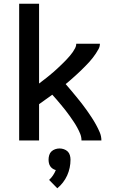

<svg xmlns="http://www.w3.org/2000/svg" viewBox="-20 -755 640 1032"><path d="M83 0V-735H190V-306Q200 -314 210 -321.5Q220 -329 229.5 -336.5Q239 -344 248.5 -352Q258 -360 267.5 -368Q277 -376 286 -384.5Q295 -393 304 -401.5Q313 -410 322 -419Q331 -428 339.5 -437Q348 -446 356 -455.5Q364 -465 371 -475Q378 -485 384 -496.5Q390 -508 390 -520H517Q517 -505 510 -492Q503 -479 495 -467Q487 -455 478 -443.5Q469 -432 459.5 -421.5Q450 -411 439.5 -400.5Q429 -390 419 -380Q409 -370 398 -360Q387 -350 376.5 -340.5Q366 -331 355 -321.5Q344 -312 333 -303Q348 -286 362.5 -268.5Q377 -251 391.5 -233.5Q406 -216 420 -198Q434 -180 447 -161.5Q460 -143 472.5 -124Q485 -105 496 -85Q507 -65 516 -44Q525 -23 525 0H418Q418 -19 411 -36Q404 -53 395 -69.5Q386 -86 375.5 -101.5Q365 -117 354.5 -132Q344 -147 332.5 -161.5Q321 -176 309 -190.5Q297 -205 285 -219Q273 -233 261 -246Q243 -233 225.5 -220.5Q208 -208 190 -195V0ZM288 257 244 212Q256 201 265 187.5Q274 174 280 159Q271 157 263 151.5Q255 146 250 138.5Q245 131 243 121.5Q241 112 241 103Q241 91 244.5 79Q248 67 256.5 59Q265 51 276.5 47Q288 43 300 43Q312 43 323.5 47Q335 51 343.5 59Q352 67 355.5 79Q359 91 359 103Q359 125 354.5 146.5Q350 168 341 188Q332 208 318.5 225.5Q305 243 288 257Z"/></svg>

Font: Zed Mono Semibold Extended
Style: Regular
Weight: 600
Width: 7
Monospace: yes
Designer: Belleve Invis
Foundry: Belleve Invis
Version: Version 1.0.0; ttfautohint (v1.8.4)